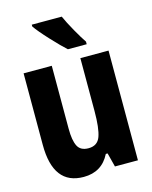

<svg xmlns="http://www.w3.org/2000/svg" viewBox="-116 -842 733 928"><g transform="rotate(-15 250.0 -378.0)"><path d="M366 -606V-619Q350 -642 324 -688Q298 -734 284 -766H134V-757Q153 -729 199.5 -679Q246 -629 272 -606ZM318 -70H327L345 0H460V-549H319V-285Q319 -198 304.5 -158Q290 -118 245 -118Q205 -118 190.5 -147Q176 -176 176 -233V-549H35V-191Q35 10 187 10Q278 10 318 -70Z"/></g></svg>

Font: Noto Sans Mono UI Condensed ExtraBold
Style: Regular
Weight: 800
Width: 3
Designer: Monotype Design team
Foundry: Monotype Imaging Inc.
Version: 1.000